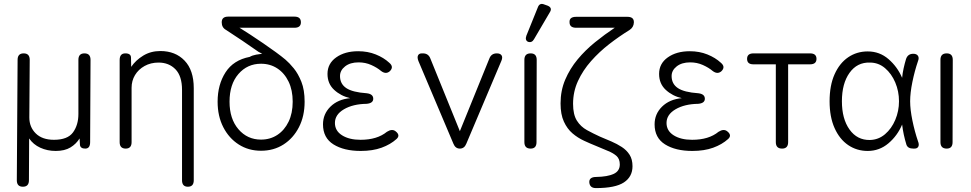

<svg xmlns="http://www.w3.org/2000/svg" viewBox="-20 -760 4968 982"><path d="M97 195Q66 195 66 162L70 -454Q70 -487 101 -487Q132 -487 132 -454L130 -159Q130 -110 163 -77.5Q196 -45 256 -45Q326 -45 353.5 -83Q381 -121 381 -177V-454Q381 -487 412 -487Q443 -487 443 -454L441 -33Q441 0 416 0Q392 0 389 -18L387 -52Q370 -24 340.5 -6Q311 12 265 12Q222 12 186 -4.5Q150 -21 129 -52L128 162Q128 195 97 195Z M623 0Q592 0 592 -33V-453Q592 -487 621 -487Q650 -487 650 -465L651 -418Q674 -452 712.5 -475.5Q751 -499 800 -499Q877 -499 924 -450Q971 -401 971 -309V162Q971 195 941 195Q911 195 911 162V-300Q911 -371 877.5 -405.5Q844 -440 791 -440Q751 -440 719.5 -422.5Q688 -405 670.5 -376Q653 -347 653 -311V-33Q653 0 623 0Z M1315 11Q1251 11 1201 -21Q1151 -53 1122 -109.5Q1093 -166 1093 -240Q1093 -327 1133.5 -390Q1174 -453 1257 -469Q1271 -477 1290 -480.5Q1309 -484 1321 -485Q1314 -488 1302 -495Q1265 -521 1220 -551.5Q1175 -582 1136 -607Q1114 -619 1114 -646Q1114 -675 1147 -675H1486Q1519 -675 1519 -646Q1519 -618 1486 -618H1205Q1228 -604 1260 -583Q1292 -562 1326.5 -538.5Q1361 -515 1391 -493Q1421 -471 1440 -455Q1460 -438 1482.5 -410.5Q1505 -383 1521.5 -341.5Q1538 -300 1538 -240Q1538 -166 1509 -109.5Q1480 -53 1430 -21Q1380 11 1315 11ZM1315 -46Q1362 -46 1398.5 -70Q1435 -94 1456 -137.5Q1477 -181 1477 -240Q1477 -299 1456 -342.5Q1435 -386 1398.5 -410Q1362 -434 1315 -434Q1245 -434 1199.5 -381.5Q1154 -329 1154 -240Q1154 -152 1199.5 -99Q1245 -46 1315 -46Z M1825 12Q1739 12 1685.5 -21.5Q1632 -55 1632 -124Q1632 -177 1670 -214.5Q1708 -252 1771 -258Q1723 -269 1689 -300.5Q1655 -332 1655 -382Q1655 -435 1699.5 -466.5Q1744 -498 1812 -498Q1861 -498 1902 -481.5Q1943 -465 1971 -439Q1996 -418 1974 -396Q1954 -378 1929 -397Q1909 -414 1879 -427.5Q1849 -441 1814 -441Q1771 -441 1745 -420.5Q1719 -400 1719 -371Q1719 -331 1751 -309.5Q1783 -288 1856 -283Q1889 -279 1889 -255Q1889 -232 1855 -229Q1785 -228 1739 -201Q1693 -174 1693 -131Q1693 -91 1729.5 -68Q1766 -45 1824 -45Q1909 -45 1959 -86Q1986 -103 2004 -88Q2029 -68 2008 -49Q1977 -21 1931.5 -4.5Q1886 12 1825 12Z M2332 0Q2309 0 2299 -25L2120 -448Q2113 -466 2118 -476.5Q2123 -487 2138 -487H2143Q2171 -487 2181 -461L2332 -89L2483 -461Q2493 -487 2521 -487Q2539 -487 2545.5 -476.5Q2552 -466 2544 -448L2365 -25Q2355 0 2332 0Z M2694 0Q2662 0 2662 -33V-454Q2662 -487 2694 -487Q2725 -487 2725 -454L2724 -33Q2724 0 2694 0ZM2711 -559Q2700 -540 2681 -546Q2664 -554 2672 -577L2731 -723Q2740 -747 2764 -737L2781 -731Q2807 -720 2792 -697Z M3028 202Q2996 202 2994 172Q2993 145 3030 145Q3087 144 3118.5 129.5Q3150 115 3150 81Q3150 53 3133.5 38Q3117 23 3089.5 12Q3062 1 3030 -13Q3000 -25 2967.5 -40Q2935 -55 2908 -78Q2881 -101 2864 -138Q2847 -175 2847 -231Q2847 -297 2871 -353Q2895 -409 2934.5 -456.5Q2974 -504 3023.5 -544Q3073 -584 3124 -618H2927Q2893 -618 2893 -646Q2891 -674 2927 -674H3189Q3222 -674 3222 -647V-645Q3221 -620 3199 -606Q3147 -574 3096 -534.5Q3045 -495 3003 -447.5Q2961 -400 2936 -345.5Q2911 -291 2911 -229Q2911 -174 2930.5 -143Q2950 -112 2982 -94.5Q3014 -77 3049 -61Q3078 -49 3107 -36.5Q3136 -24 3160.5 -8Q3185 8 3200 31.5Q3215 55 3215 90Q3215 144 3171 173Q3127 202 3028 202Z M3521 12Q3435 12 3381.5 -21.5Q3328 -55 3328 -124Q3328 -177 3366 -214.5Q3404 -252 3467 -258Q3419 -269 3385 -300.5Q3351 -332 3351 -382Q3351 -435 3395.5 -466.5Q3440 -498 3508 -498Q3557 -498 3598 -481.5Q3639 -465 3667 -439Q3692 -418 3670 -396Q3650 -378 3625 -397Q3605 -414 3575 -427.5Q3545 -441 3510 -441Q3467 -441 3441 -420.5Q3415 -400 3415 -371Q3415 -331 3447 -309.5Q3479 -288 3552 -283Q3585 -279 3585 -255Q3585 -232 3551 -229Q3481 -228 3435 -201Q3389 -174 3389 -131Q3389 -91 3425.5 -68Q3462 -45 3520 -45Q3605 -45 3655 -86Q3682 -103 3700 -88Q3725 -68 3704 -49Q3673 -21 3627.5 -4.5Q3582 12 3521 12Z M3980 0Q3948 0 3948 -33V-431H3833Q3801 -431 3801 -459Q3801 -487 3834 -487H4123Q4156 -487 4156 -459Q4156 -431 4123 -431H4011V-33Q4011 0 3980 0Z M4418 12Q4362 12 4318 -18Q4274 -48 4248.5 -105Q4223 -162 4223 -242Q4223 -323 4248.5 -380Q4274 -437 4318 -467Q4362 -497 4418 -497Q4479 -497 4524.5 -457.5Q4570 -418 4594 -362Q4596 -385 4601.5 -410Q4607 -435 4614 -458Q4623 -485 4651 -485Q4668 -485 4675 -474.5Q4682 -464 4675 -447Q4658 -397 4646.5 -341Q4635 -285 4635 -242Q4635 -200 4646.5 -144Q4658 -88 4675 -38Q4682 -21 4677 -10.5Q4672 0 4657 0H4651Q4623 0 4616 -20Q4600 -72 4594 -123Q4570 -66 4524 -27Q4478 12 4418 12ZM4429 -44Q4473 -45 4506.5 -73.5Q4540 -102 4559 -147Q4578 -192 4578 -242Q4578 -293 4559 -338Q4540 -383 4506.5 -411.5Q4473 -440 4429 -440Q4364 -442 4325 -387.5Q4286 -333 4286 -242Q4286 -152 4325 -97.5Q4364 -43 4429 -44Z M4822 0Q4790 0 4790 -33V-454Q4790 -487 4822 -487Q4853 -487 4853 -454L4852 -33Q4852 0 4822 0Z"/></svg>

Font: Zen Maru Gothic
Style: Regular
Weight: 400
Designer: Yoshimichi Ohira
Foundry: Positype
Version: Version 1.002